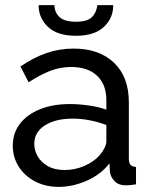

<svg xmlns="http://www.w3.org/2000/svg" viewBox="-20 -721 594 751"><path d="M253 -314Q288 -314 327 -308.5Q366 -303 396 -292V-330Q396 -390 360 -424.5Q324 -459 258 -459Q215 -459 175.5 -443.5Q136 -428 92 -399L60 -461Q111 -496 162 -513.5Q213 -531 268 -531Q368 -531 426 -475.5Q484 -420 484 -321V-100Q484 -84 490.5 -76.5Q497 -69 512 -68V0Q499 2 489.5 3Q480 4 474 4Q443 4 427.5 -13Q412 -30 410 -49L408 -82Q374 -38 319 -14Q264 10 210 10Q158 10 117 -11.5Q76 -33 53 -69.5Q30 -106 30 -151Q30 -201 58.5 -237.5Q87 -274 137 -294Q187 -314 253 -314ZM396 -167V-232Q365 -244 331 -250.5Q297 -257 264 -257Q197 -257 155.5 -230.5Q114 -204 114 -158Q114 -133 127.5 -109.5Q141 -86 167.5 -71Q194 -56 233 -56Q274 -56 311 -72.5Q348 -89 370 -114Q382 -128 389 -142.5Q396 -157 396 -167ZM131 -701H193Q193 -673 212.5 -654.5Q232 -636 277 -636Q321 -636 339 -653.5Q357 -671 361 -701H423Q423 -650 386 -615.5Q349 -581 277 -581Q205 -581 168 -615.5Q131 -650 131 -701Z"/></svg>

Font: YasnoRaleway Medium
Style: Regular
Weight: 500
Designer: Matt McInerney, Pablo Impallari, Rodrigo Fuenzalida
Foundry: Matt McInerney, Pablo Impallari, Rodrigo Fuenzalida
Version: Version 4.026